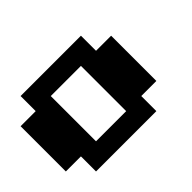

<svg xmlns="http://www.w3.org/2000/svg" viewBox="-111 -778 1000 1000"><g transform="rotate(-45 389.0 -278.0)"><path d="M111.1 -111.1H0V-444.4H111.1V-555.6H555.6V-444.4H666.7V-111.1H555.6V0H111.1ZM444.4 -444.4H222.2V-111.1H444.4Z"/></g></svg>

Font: Pixeloid Sans
Style: Bold
Weight: 700
Monospace: yes
Designer: GGBot
Version: 0.3